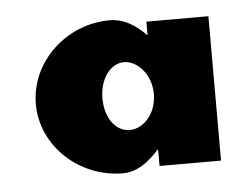

<svg xmlns="http://www.w3.org/2000/svg" viewBox="-35 -882 549 420"><g transform="rotate(-5 239.0 -672.0)"><path d="M42.6 -671C42.6 -579 123.8 -504 219.3 -504C250.2 -504 276.3 -523 299.2 -549H300.4V-513H435.4V-830H299.2V-800C274.2 -825 249.5 -840 219.3 -840C123.8 -840 42.6 -764 42.6 -671ZM188.8 -671C188.8 -715 213.7 -746 242.5 -746C271.3 -746 301.7 -715 301.7 -671C301.7 -628 272.8 -597 242.5 -597C211.6 -597 188.8 -628 188.8 -671Z"/></g></svg>

Font: Blink
Style: Wide
Weight: 400
Designer: Mew Too
Foundry: Cannot Into Space Fonts
Version: Version 001.000